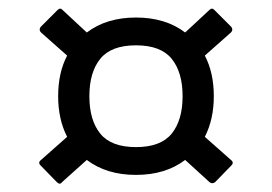

<svg xmlns="http://www.w3.org/2000/svg" viewBox="-20 -539 636 449"><path d="M125 -113Q120 -106 113 -113L75 -152Q68 -159 76 -165L137 -219Q116 -260 116 -314Q116 -369 137 -409L76 -463Q70 -469 75 -476L114 -515Q121 -522 126 -516L183 -463Q229 -498 298 -498Q367 -498 413 -463L470 -516Q476 -522 482 -515L521 -476Q526 -469 520 -463L459 -409Q480 -369 480 -314Q480 -260 459 -219L520 -165Q528 -159 521 -152L483 -113Q476 -108 470 -113L413 -165Q367 -130 298 -130Q229 -130 183 -165ZM298 -195Q356 -195 381.5 -226.5Q407 -258 407 -314Q407 -370 381.5 -401.5Q356 -433 298 -433Q240 -433 214.5 -401.5Q189 -370 189 -314Q189 -258 214.5 -226.5Q240 -195 298 -195Z"/></svg>

Font: Sofia Sans Semi Condensed
Style: Regular
Weight: 400
Designer: Botio Nikoltchev, Ani Petrova
Foundry: lettersoup
Version: Version 4.100; ttfautohint (v1.8.4.7-5d5b)